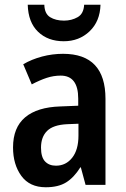

<svg xmlns="http://www.w3.org/2000/svg" viewBox="-20 -780 531 810"><path d="M246 -553Q425 -553 425 -363V0H341L321 -74H319Q292 -31 259 -10.5Q226 10 173 10Q105 10 70 -38Q35 -86 35 -158Q35 -242 86 -285Q137 -328 235 -331L310 -334V-364Q310 -461 236 -461Q206 -461 177 -451.5Q148 -442 114 -424L78 -509Q114 -530 157.5 -541.5Q201 -553 246 -553ZM262 -256Q204 -253 178.5 -227.5Q153 -202 153 -157Q153 -117 170 -99Q187 -81 216 -81Q258 -81 284.5 -114.5Q311 -148 311 -208V-258ZM404 -760Q402 -690 358 -648Q314 -606 249 -606Q182 -606 140.5 -646Q99 -686 97 -760H167Q168 -722 191.5 -707.5Q215 -693 250 -693Q282 -693 307.5 -707.5Q333 -722 335 -760Z"/></svg>

Font: Noto Sans Gujarati Condensed SemiBold
Style: Regular
Weight: 600
Width: 3
Designer: Jelle Bosma - Monotype Design Team, Universal Thirst
Foundry: Monotype Imaging Inc.
Version: Version 2.106; ttfautohint (v1.8.4.7-5d5b)